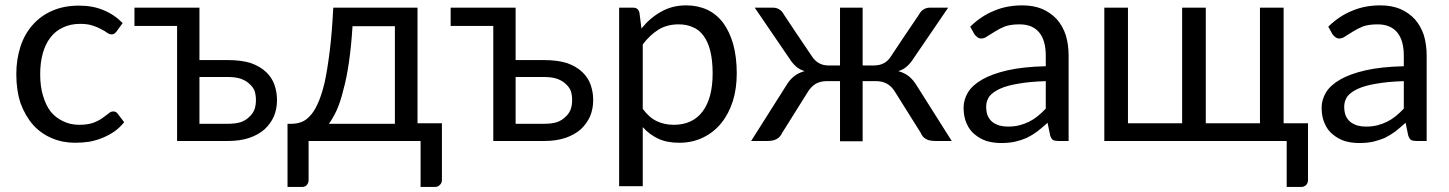

<svg xmlns="http://www.w3.org/2000/svg" viewBox="-20 -536 5510 730"><path d="M422.9 -416Q418.9 -411.1 415 -408.2Q411.1 -405.3 404.3 -405.3Q396.5 -405.3 387.7 -411.1Q378.9 -418 365.2 -424.8Q351.6 -432.6 333 -438.5Q313.5 -445.3 285.2 -445.3Q248 -445.3 219.7 -431.6Q191.4 -418.9 171.9 -393.6Q152.3 -368.2 142.6 -333Q132.8 -297.9 132.8 -253.9Q132.8 -207 143.6 -171.9Q154.3 -135.7 172.9 -111.3Q192.4 -87.9 219.7 -75.2Q247.1 -61.5 281.2 -61.5Q313.5 -61.5 335 -69.3Q355.5 -77.1 369.1 -86.9Q382.8 -96.7 392.6 -104.5Q401.4 -112.3 410.2 -112.3Q421.9 -112.3 427.7 -103.5Q435.5 -92.8 452.1 -71.3Q435.5 -50.8 415 -36.1Q393.6 -21.5 369.1 -11.7Q345.7 -2 319.3 2.9Q293 6.8 264.6 6.8Q217.8 6.8 176.8 -10.7Q135.7 -28.3 106.4 -60.5Q76.2 -94.7 58.6 -142.6Q42 -191.4 42 -253.9Q42 -309.6 57.6 -358.4Q73.2 -406.2 103.5 -440.4Q133.8 -475.6 178.7 -495.1Q222.7 -514.6 280.3 -514.6Q334 -514.6 374 -497.1Q415 -480.5 446.3 -448.2Q438.5 -437.5 422.9 -416Z M847.7 -65.4Q875 -65.4 894.5 -71.3Q914.1 -78.1 926.8 -90.8Q940.4 -102.5 947.3 -119.1Q953.1 -135.7 953.1 -155.3Q953.1 -173.8 948.2 -189.5Q942.4 -205.1 928.7 -216.8Q917 -228.5 896.5 -236.3Q876 -243.2 846.7 -243.2Q810.5 -243.2 738.3 -243.2Q738.3 -198.2 738.3 -65.4Q765.6 -65.4 847.7 -65.4ZM845.7 -307.6Q898.4 -307.6 934.6 -295.9Q969.7 -283.2 992.2 -261.7Q1013.7 -241.2 1023.4 -213.9Q1033.2 -185.5 1033.2 -156.2Q1033.2 -122.1 1021.5 -93.8Q1008.8 -65.4 985.4 -43.9Q961.9 -23.4 927.7 -11.7Q892.6 0 847.7 0Q783.2 0 653.3 0Q653.3 -109.4 653.3 -437.5Q613.3 -437.5 491.2 -437.5Q491.2 -455.1 491.2 -506.8Q553.7 -506.8 738.3 -506.8Q738.3 -457 738.3 -307.6Q765.6 -307.6 845.7 -307.6Z M1481.4 -65.4Q1481.4 -158.2 1481.4 -436.5Q1440.4 -436.5 1320.3 -436.5Q1315.4 -358.4 1306.6 -298.8Q1297.9 -238.3 1285.2 -193.4Q1274.4 -148.4 1259.8 -116.2Q1245.1 -85 1230.5 -65.4Q1313.5 -65.4 1481.4 -65.4ZM1660.2 -67.4Q1660.2 -13.7 1660.2 147.5Q1660.2 160.2 1652.3 167Q1645.5 174.8 1633.8 174.8Q1616.2 174.8 1579.1 174.8Q1579.1 130.9 1579.1 0Q1472.7 0 1153.3 0Q1153.3 37.1 1153.3 149.4Q1153.3 158.2 1147.5 166Q1141.6 174.8 1128.9 174.8Q1110.4 174.8 1073.2 174.8Q1073.2 139.6 1073.2 35.2Q1073.2 9.8 1073.2 -65.4Q1077.1 -65.4 1089.8 -65.4Q1107.4 -65.4 1124 -71.3Q1141.6 -77.1 1157.2 -93.8Q1173.8 -110.4 1187.5 -140.6Q1202.1 -171.9 1213.9 -220.7Q1224.6 -269.5 1233.4 -339.8Q1242.2 -410.2 1247.1 -506.8Q1353.5 -506.8 1567.4 -506.8Q1567.4 -396.5 1567.4 -67.4Q1590.8 -67.4 1660.2 -67.4Z M2049.8 -65.4Q2077.1 -65.4 2096.7 -71.3Q2116.2 -78.1 2128.9 -90.8Q2142.6 -102.5 2149.4 -119.1Q2155.3 -135.7 2155.3 -155.3Q2155.3 -173.8 2150.4 -189.5Q2144.5 -205.1 2130.9 -216.8Q2119.1 -228.5 2098.6 -236.3Q2078.1 -243.2 2048.8 -243.2Q2012.7 -243.2 1940.4 -243.2Q1940.4 -198.2 1940.4 -65.4Q1967.8 -65.4 2049.8 -65.4ZM2047.9 -307.6Q2100.6 -307.6 2136.7 -295.9Q2171.9 -283.2 2194.3 -261.7Q2215.8 -241.2 2225.6 -213.9Q2235.4 -185.5 2235.4 -156.2Q2235.4 -122.1 2223.6 -93.8Q2210.9 -65.4 2187.5 -43.9Q2164.1 -23.4 2129.9 -11.7Q2094.7 0 2049.8 0Q1985.4 0 1855.5 0Q1855.5 -109.4 1855.5 -437.5Q1815.4 -437.5 1693.4 -437.5Q1693.4 -455.1 1693.4 -506.8Q1755.9 -506.8 1940.4 -506.8Q1940.4 -457 1940.4 -307.6Q1967.8 -307.6 2047.9 -307.6Z M2423.8 -122.1Q2448.2 -88.9 2477.5 -75.2Q2505.9 -61.5 2542 -61.5Q2613.3 -61.5 2651.4 -112.3Q2689.5 -163.1 2689.5 -256.8Q2689.5 -305.7 2680.7 -341.8Q2671.9 -377 2655.3 -399.4Q2638.7 -422.9 2614.3 -432.6Q2590.8 -443.4 2560.5 -443.4Q2516.6 -443.4 2484.4 -423.8Q2451.2 -403.3 2423.8 -367.2Q2423.8 -285.2 2423.8 -122.1ZM2418.9 -427.7Q2451.2 -467.8 2493.2 -491.2Q2535.2 -515.6 2588.9 -515.6Q2632.8 -515.6 2668.9 -499Q2704.1 -482.4 2729.5 -449.2Q2753.9 -416 2767.6 -368.2Q2781.2 -319.3 2781.2 -256.8Q2781.2 -200.2 2766.6 -152.3Q2751 -103.5 2722.7 -68.4Q2694.3 -33.2 2654.3 -13.7Q2613.3 6.8 2562.5 6.8Q2515.6 6.8 2482.4 -8.8Q2449.2 -24.4 2423.8 -52.7Q2423.8 22.5 2423.8 171.9Q2401.4 171.9 2334 171.9Q2334 43.9 2334 -336.9Q2334 -378.9 2334 -506.8Q2347.7 -506.8 2387.7 -506.8Q2406.2 -506.8 2411.1 -488.3Q2414.1 -467.8 2418.9 -427.7Z M3598.6 0Q3583 0 3537.1 0Q3512.7 0 3500 -7.8Q3487.3 -14.6 3480.5 -31.2Q3447.3 -84 3381.8 -188.5Q3357.4 -227.5 3311.5 -227.5Q3293.9 -227.5 3259.8 -227.5Q3259.8 -170.9 3259.8 1Q3238.3 1 3173.8 1Q3173.8 -56.6 3173.8 -227.5Q3161.1 -227.5 3123 -227.5Q3100.6 -227.5 3082 -217.8Q3064.5 -207 3052.7 -188.5Q3019.5 -135.7 2954.1 -31.2Q2946.3 -14.6 2933.6 -7.8Q2920.9 0 2897.5 0Q2877 0 2835.9 0Q2869.1 -52.7 2968.8 -210Q2981.4 -231.4 2998 -245.1Q3014.6 -258.8 3039.1 -265.6Q3019.5 -271.5 3006.8 -283.2Q2993.2 -294.9 2981.4 -313.5Q2937.5 -377.9 2849.6 -506.8Q2867.2 -506.8 2919.9 -506.8Q2932.6 -506.8 2943.4 -500Q2954.1 -493.2 2960 -481.4Q2995.1 -427.7 3067.4 -321.3Q3078.1 -304.7 3093.8 -295.9Q3109.4 -287.1 3129.9 -287.1Q3144.5 -287.1 3173.8 -287.1Q3173.8 -341.8 3173.8 -506.8Q3195.3 -506.8 3259.8 -506.8Q3259.8 -452.1 3259.8 -287.1Q3270.5 -287.1 3302.7 -287.1Q3345.7 -287.1 3367.2 -321.3Q3402.3 -375 3474.6 -481.4Q3480.5 -493.2 3491.2 -500Q3502 -506.8 3514.6 -506.8Q3538.1 -506.8 3585 -506.8Q3551.8 -458 3453.1 -313.5Q3441.4 -294.9 3427.7 -283.2Q3415 -271.5 3395.5 -265.6Q3419.9 -258.8 3436.5 -245.1Q3453.1 -231.4 3465.8 -210Q3509.8 -139.6 3598.6 0Z M3956.1 -227.5Q3894.5 -225.6 3851.6 -217.8Q3808.6 -210.9 3781.2 -198.2Q3753.9 -185.5 3741.2 -168.9Q3729.5 -151.4 3729.5 -130.9Q3729.5 -110.4 3735.4 -95.7Q3742.2 -81.1 3752.9 -72.3Q3764.6 -63.5 3780.3 -58.6Q3794.9 -54.7 3812.5 -54.7Q3835.9 -54.7 3855.5 -59.6Q3875 -64.5 3892.6 -73.2Q3910.2 -82 3925.8 -94.7Q3941.4 -107.4 3956.1 -123Q3956.1 -158.2 3956.1 -227.5ZM3668.9 -434.6Q3710.9 -475.6 3759.8 -495.1Q3807.6 -515.6 3867.2 -515.6Q3909.2 -515.6 3942.4 -502Q3975.6 -487.3 3998 -462.9Q4020.5 -437.5 4032.2 -402.3Q4043 -366.2 4043 -324.2Q4043 -215.8 4043 0Q4033.2 0 4003.9 0Q3991.2 0 3983.4 -3.9Q3976.6 -8.8 3972.7 -21.5Q3969.7 -37.1 3962.9 -69.3Q3942.4 -50.8 3923.8 -36.1Q3905.3 -22.5 3883.8 -11.7Q3863.3 -2.9 3838.9 2.9Q3815.4 7.8 3786.1 7.8Q3756.8 7.8 3730.5 0Q3705.1 -8.8 3685.5 -25.4Q3666 -41 3655.3 -66.4Q3643.6 -91.8 3643.6 -127Q3643.6 -156.2 3660.2 -184.6Q3676.8 -211.9 3713.9 -233.4Q3751 -254.9 3810.5 -268.6Q3870.1 -282.2 3956.1 -284.2Q3956.1 -297.9 3956.1 -324.2Q3956.1 -382.8 3930.7 -413.1Q3905.3 -443.4 3856.4 -443.4Q3823.2 -443.4 3800.8 -435.5Q3779.3 -426.8 3762.7 -416Q3746.1 -406.2 3734.4 -398.4Q3722.7 -389.6 3710.9 -389.6Q3702.1 -389.6 3696.3 -394.5Q3689.5 -399.4 3684.6 -406.2Q3679.7 -416 3668.9 -434.6Z M4953.1 -67.4Q4953.1 -13.7 4953.1 147.5Q4953.1 160.2 4946.3 167Q4938.5 174.8 4927.7 174.8Q4909.2 174.8 4872.1 174.8Q4872.1 130.9 4872.1 0Q4699.2 0 4178.7 0Q4178.7 -79.1 4178.7 -316.4Q4178.7 -364.3 4178.7 -506.8Q4201.2 -506.8 4268.6 -506.8Q4268.6 -396.5 4268.6 -67.4Q4320.3 -67.4 4474.6 -67.4Q4474.6 -177.7 4474.6 -506.8Q4497.1 -506.8 4564.5 -506.8Q4564.5 -396.5 4564.5 -67.4Q4616.2 -67.4 4770.5 -67.4Q4770.5 -177.7 4770.5 -506.8Q4793 -506.8 4860.4 -506.8Q4860.4 -396.5 4860.4 -67.4Q4883.8 -67.4 4953.1 -67.4Z M5317.4 -227.5Q5255.9 -225.6 5212.9 -217.8Q5169.9 -210.9 5142.6 -198.2Q5115.2 -185.5 5102.5 -168.9Q5090.8 -151.4 5090.8 -130.9Q5090.8 -110.4 5096.7 -95.7Q5103.5 -81.1 5114.3 -72.3Q5126 -63.5 5141.6 -58.6Q5156.2 -54.7 5173.8 -54.7Q5197.3 -54.7 5216.8 -59.6Q5236.3 -64.5 5253.9 -73.2Q5271.5 -82 5287.1 -94.7Q5302.7 -107.4 5317.4 -123Q5317.4 -158.2 5317.4 -227.5ZM5030.3 -434.6Q5072.3 -475.6 5121.1 -495.1Q5168.9 -515.6 5228.5 -515.6Q5270.5 -515.6 5303.7 -502Q5336.9 -487.3 5359.4 -462.9Q5381.8 -437.5 5393.6 -402.3Q5404.3 -366.2 5404.3 -324.2Q5404.3 -215.8 5404.3 0Q5394.5 0 5365.2 0Q5352.5 0 5344.7 -3.9Q5337.9 -8.8 5334 -21.5Q5331.1 -37.1 5324.2 -69.3Q5303.7 -50.8 5285.2 -36.1Q5266.6 -22.5 5245.1 -11.7Q5224.6 -2.9 5200.2 2.9Q5176.8 7.8 5147.5 7.8Q5118.2 7.8 5091.8 0Q5066.4 -8.8 5046.9 -25.4Q5027.3 -41 5016.6 -66.4Q5004.9 -91.8 5004.9 -127Q5004.9 -156.2 5021.5 -184.6Q5038.1 -211.9 5075.2 -233.4Q5112.3 -254.9 5171.9 -268.6Q5231.4 -282.2 5317.4 -284.2Q5317.4 -297.9 5317.4 -324.2Q5317.4 -382.8 5292 -413.1Q5266.6 -443.4 5217.8 -443.4Q5184.6 -443.4 5162.1 -435.5Q5140.6 -426.8 5124 -416Q5107.4 -406.2 5095.7 -398.4Q5084 -389.6 5072.3 -389.6Q5063.5 -389.6 5057.6 -394.5Q5050.8 -399.4 5045.9 -406.2Q5041 -416 5030.3 -434.6Z"/></svg>

Font: Lato
Style: Regular
Weight: 400
Designer: Lukasz Dziedzic with Adam Twardoch and Botio Nikoltchev
Version: Version 2.015; 2015-08-06; http://www.latofonts.com/